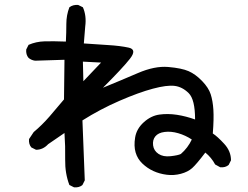

<svg xmlns="http://www.w3.org/2000/svg" viewBox="-20 -761 1040 804"><path d="M290 23.4 270.5 13.7Q252 -35.2 252.9 -92.3Q253.9 -149.4 250 -204.1L181.6 -157.2Q160.2 -133.8 130.9 -133.8L111.3 -143.6Q99.6 -157.2 101.6 -178.7L121.1 -208Q156.2 -237.3 187.5 -273.4Q218.8 -309.6 248 -344.7L250 -510.7L127 -506.8Q111.3 -508.8 99.6 -518.6Q87.9 -532.2 89.8 -553.7L99.6 -573.2Q130.9 -586.9 167 -587.9Q203.1 -588.9 255.9 -586.9Q257.8 -625 257.8 -661.1Q257.8 -697.3 270.5 -730.5Q286.1 -742.2 307.6 -740.2L327.1 -730.5Q342.8 -695.3 336.9 -650.4L331.1 -579.1Q381.8 -575.2 432.6 -572.3Q483.4 -569.3 519 -561.5Q554.7 -553.7 523.9 -514.6Q493.2 -475.6 411.1 -393.6Q487.3 -424.8 557.6 -455.1Q627.9 -485.4 684.6 -480.5Q741.2 -475.6 770 -462.9Q798.8 -450.2 826.2 -421.9Q853.5 -393.6 862.3 -366.2Q871.1 -338.9 873.5 -301.8Q876 -264.6 871.1 -202.1Q890.6 -189.5 918.9 -158.7Q947.3 -127.9 947.3 -89.8L937.5 -70.3Q923.8 -58.6 902.3 -60.5L880.9 -72.3Q865.2 -101.6 839.8 -122.1Q802.7 -73.2 784.7 -57.1Q766.6 -41 737.3 -33.2Q708 -25.4 677.7 -29.3Q647.5 -33.2 622.1 -44.9Q596.7 -56.6 576.2 -76.2Q555.7 -95.7 547.9 -122.6Q540 -149.4 545.9 -185.5Q551.8 -221.7 582 -249Q612.3 -276.4 647.5 -281.2Q682.6 -286.1 720.7 -280.3Q758.8 -274.4 796.9 -260.7Q796.9 -344.7 770 -371.1Q743.2 -397.5 710.9 -401.4Q678.7 -405.3 620.1 -389.6Q561.5 -374 480.5 -338.9Q399.4 -303.7 325.2 -256.8L335 -5.9L325.2 13.7Q311.5 25.4 290 23.4ZM737.3 -116.2Q766.6 -141.6 783.2 -176.8Q756.8 -194.3 726.6 -203.1Q696.3 -211.9 669.4 -208.5Q642.6 -205.1 630.4 -189.9Q618.2 -174.8 621.1 -152.3Q624 -129.9 643.6 -116.7Q663.1 -103.5 694.3 -106.9Q725.6 -110.4 737.3 -116.2ZM403.3 -499 327.1 -502.9 329.1 -420.9Z"/></svg>

Font: NaikaiFont
Style: Regular
Weight: 400
Version: Version 1.67